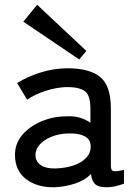

<svg xmlns="http://www.w3.org/2000/svg" viewBox="-20 -779 575 807"><path d="M211 8Q138 10 90.5 -25.5Q43 -61 43 -128Q43 -177 74.5 -213Q106 -249 155.5 -269.5Q205 -290 258 -290Q289 -292 315 -284.5Q341 -277 360 -263V-323Q360 -379 336.5 -396Q313 -413 264 -413Q222 -413 174.5 -398Q127 -383 94 -360L52 -430Q93 -456 149.5 -474Q206 -492 264 -492Q356 -492 401 -455.5Q446 -419 446 -323V-82Q446 -63 456 -60Q466 -57 501 -65V-7Q488 -2 468 3Q448 8 427 8Q395 8 381 -4Q367 -16 362 -47Q335 -20 294 -7Q253 6 211 8ZM212 -71Q254 -72 288.5 -83.5Q323 -95 343 -116.5Q363 -138 361 -168Q359 -196 332.5 -208Q306 -220 265 -218Q228 -217 197 -204.5Q166 -192 147.5 -172Q129 -152 129 -127Q130 -99 152 -84.5Q174 -70 212 -71ZM313 -529 78 -688 136 -759 343 -565Z"/></svg>

Font: Zen Kaku Gothic Antique Medium
Style: Regular
Weight: 500
Designer: Yoshimichi Ohira
Foundry: Positype
Version: Version 1.002